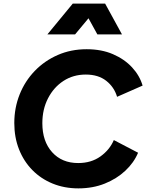

<svg xmlns="http://www.w3.org/2000/svg" viewBox="-20 -1029 828 1061"><path d="M413 12Q336 12 271 -14.5Q206 -41 158.5 -89.5Q111 -138 85 -204Q59 -270 59 -349Q59 -433 88.5 -507Q118 -581 172 -637Q226 -693 299 -725Q372 -757 459 -757Q541 -757 604.5 -729.5Q668 -702 710 -656.5Q752 -611 768 -556L627 -494Q611 -548 567 -582.5Q523 -617 454 -617Q385 -617 331 -582Q277 -547 245.5 -486Q214 -425 214 -348Q214 -248 268 -188Q322 -128 412 -128Q484 -128 535 -164.5Q586 -201 609 -255L743 -185Q720 -130 672.5 -85.5Q625 -41 559 -14.5Q493 12 413 12ZM242 -839 382 -1009H561L654 -839H518L469 -928L395 -839Z"/></svg>

Font: Plus Jakarta Sans ExtraBold
Style: Italic
Weight: 800
Italic angle: -8°
Designer: Gumpita Rahayu
Foundry: Tokotype
Version: Version 2.071; ttfautohint (v1.8.4.7-5d5b);gftools[0.9.29]